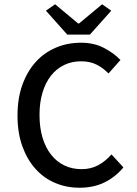

<svg xmlns="http://www.w3.org/2000/svg" viewBox="-20 -867 640 899"><path d="M352 12Q291 12 238 -10.5Q185 -33 146 -76.5Q107 -120 84.5 -182.5Q62 -245 62 -326Q62 -406 84.5 -469Q107 -532 146.5 -576Q186 -620 240.5 -643.5Q295 -667 360 -667Q420 -667 467 -642.5Q514 -618 544 -586L488 -523Q463 -549 432 -564.5Q401 -580 360 -580Q316 -580 280 -562.5Q244 -545 218.5 -512.5Q193 -480 179 -433.5Q165 -387 165 -329Q165 -270 179 -223Q193 -176 219 -143Q245 -110 281 -92.5Q317 -75 362 -75Q405 -75 439 -93Q473 -111 502 -144L558 -83Q519 -37 468.5 -12.5Q418 12 352 12ZM295 -705 195 -817 238 -847 346 -757H350L458 -847L501 -817L401 -705Z"/></svg>

Font: SauceCodePro Nerd Font Mono
Style: Regular
Weight: 500
Monospace: yes
Designer: Paul D. Hunt, Teo Tuominen
Foundry: Adobe Systems Incorporated
Version: Version 2.030;PS 1.000;hotconv 16.6.51;makeotf.lib2.5.65220;